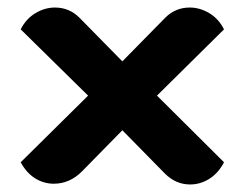

<svg xmlns="http://www.w3.org/2000/svg" viewBox="-20 -546 650 510"><path d="M214 -292 35 -468Q49 -496 74 -511Q99 -526 126 -526Q164 -526 191 -499L305 -383L419 -499Q446 -526 484 -526Q511 -526 536 -511Q561 -496 575 -468L397 -292L575 -115Q560 -86 536 -71Q512 -56 485 -56Q447 -56 418 -85L305 -200L199 -92Q166 -58 123 -58Q96 -58 73 -72.5Q50 -87 35 -115Z"/></svg>

Font: K2D ExtraBold
Style: Regular
Weight: 800
Designer: Katatrad Aksorn Co.,Ltd.
Foundry: Cadson Demak Co.,Ltd.
Version: Version 1.000; ttfautohint (v1.6)